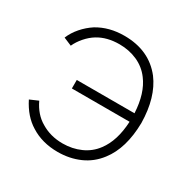

<svg xmlns="http://www.w3.org/2000/svg" viewBox="-138 -706 838 850"><g transform="rotate(30 281.0 -281.0)"><path d="M520 -281Q518 -150.5 459.5 -75Q425 -29.5 374 -7Q323 15.5 262.5 15.5Q183 15.5 124 -22Q70.5 -54.5 36.5 -122L79 -140.5Q105.5 -84 152 -57.5Q200.5 -28 262.5 -28Q312 -28 354 -46.8Q396 -65.5 423 -102Q467 -160 472 -259.5H177V-303H472Q467 -402.5 423 -460.5Q396 -497 354 -515.8Q312 -534.5 262.5 -534.5Q198.5 -534.5 153 -506.5Q130 -492.5 109.8 -469.5Q89.5 -446.5 78 -421L36.5 -438.5Q49 -469 72.5 -496Q96 -523 126 -542.5Q185 -578 262.5 -578Q389.5 -578 459.5 -488.5Q518 -410.5 520 -281Z"/></g></svg>

Font: Russisch Sans ExtraLight
Style: Regular
Weight: 200
Width: 4
Designer: Michael Sharanda (font) & Cristiano Sobral (main changes)
Foundry: Michael Sharanda
Version: Version 2.00;September 8, 2020;FontCreator 13.0.0.2681 64-bi